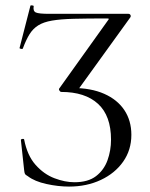

<svg xmlns="http://www.w3.org/2000/svg" viewBox="-20 -676 554 708"><path d="M234.6 12Q194.6 12 151.3 2.5Q108 -7 83 -26Q74 -31 72 -35Q70 -39 69 -49L57 -160Q57 -162.8 62.5 -163.8Q68 -164.8 69 -161.8Q80.4 -102.8 111.1 -68.2Q141.8 -33.6 180.7 -18.8Q219.6 -4 254.6 -4Q304.8 -4 334.1 -26.5Q363.4 -49 376.4 -85Q389.4 -121 389.4 -161Q389.4 -249 341.6 -293Q293.8 -337 205.6 -337Q202.4 -337 199.4 -341.5Q196.4 -346 198 -349L377.4 -600Q382.2 -605.8 380.9 -606.9Q379.6 -608 372.6 -608Q300.8 -608 251.8 -606.7Q202.8 -605.4 171.6 -600Q140.4 -594.6 121.1 -582.5Q101.8 -570.4 89.1 -550.1Q76.4 -529.8 64.2 -497.2Q63.2 -494.4 57.2 -495.8Q51.2 -497.2 52.2 -499.4L92.2 -655Q93.2 -657 99.2 -656Q105.2 -655 104.2 -653Q101.2 -635 112.2 -630Q123.2 -625 161.2 -625Q192.2 -625 218.4 -625Q244.6 -625 274.9 -625Q305.2 -625 347.8 -625Q390.4 -625 453.6 -625Q458.6 -625 461 -620.8Q463.4 -616.6 460.6 -612L266 -342.4L247.4 -351.6Q315.6 -351.6 364.2 -330.1Q412.8 -308.6 438.6 -269.9Q464.4 -231.2 464.4 -178.8Q464.4 -123 434.2 -80Q404 -37 351.8 -12.5Q299.6 12 234.6 12Z"/></svg>

Font: Cormorant Garamond Light
Style: Regular
Weight: 300
Designer: Christian Thalmann (Catharsis Fonts)
Foundry: Catharsis Fonts
Version: Version 4.001